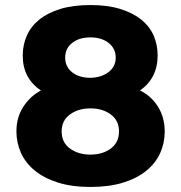

<svg xmlns="http://www.w3.org/2000/svg" viewBox="-20 -730 717 760"><path d="M338 10Q264 10 209 -7.5Q154 -25 117.5 -55Q81 -85 63 -125Q45 -165 45 -210Q45 -265 72 -307Q99 -349 142 -372Q107 -395 88.5 -429.5Q70 -464 70 -510Q70 -552 86 -588.5Q102 -625 135 -652Q168 -679 218.5 -694.5Q269 -710 338 -710Q406 -710 456 -694.5Q506 -679 539 -652.5Q572 -626 588 -589.5Q604 -553 604 -511Q604 -465 586 -430Q568 -395 534 -372Q579 -350 605.5 -307.5Q632 -265 632 -209Q632 -164 614 -124Q596 -84 559 -54Q522 -24 467 -7Q412 10 338 10ZM338 -422Q381 -423 409.5 -444.5Q438 -466 438 -502Q438 -538 410 -560Q382 -582 338 -582Q293 -582 265.5 -560Q238 -538 238 -502Q238 -466 265.5 -444Q293 -422 338 -422ZM338 -118Q386 -118 418.5 -142Q451 -166 451 -210Q451 -253 418.5 -277Q386 -301 338 -301Q290 -301 257 -277Q224 -253 224 -210Q224 -166 257 -142Q290 -118 338 -118Z"/></svg>

Font: Fz Rubik
Style: Bold
Weight: 700
Designer: Hubert and Fischer
Foundry: Hubert and Fischer
Version: Vit hóa bi FontZin.com